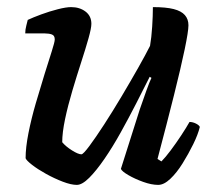

<svg xmlns="http://www.w3.org/2000/svg" viewBox="-20 -520 602 540"><path d="M196 0Q180 0 156.5 -9Q133 -18 109.5 -31Q86 -44 70 -56.5Q54 -69 52 -75Q52 -105 60 -145.5Q68 -186 80.5 -229Q93 -272 105 -310.5Q117 -349 125.5 -375.5Q134 -402 134 -409Q134 -420 126 -423Q118 -426 106 -426H51Q51 -437 54 -448Q57 -459 58 -464Q73 -471 96 -479.5Q119 -488 142.5 -494Q166 -500 180 -500Q204 -500 220.5 -487.5Q237 -475 237 -453Q237 -441 229 -412.5Q221 -384 208.5 -345.5Q196 -307 183.5 -265Q171 -223 163 -185Q155 -147 155 -120Q165 -108 182.5 -97Q200 -86 209 -86Q214 -86 231.5 -109.5Q249 -133 273 -170Q297 -207 322 -249Q347 -291 368.5 -329Q390 -367 402 -391Q406 -414 408 -445Q410 -476 410 -500Q447 -500 468.5 -494.5Q490 -489 500 -477.5Q510 -466 510 -449Q510 -432 499.5 -381.5Q489 -331 469.5 -253Q450 -175 423 -73L434 -66Q445 -77 460 -97Q475 -117 489.5 -139Q504 -161 513 -177Q522 -177 531 -172.5Q540 -168 542 -163Q537 -142 523.5 -114.5Q510 -87 493.5 -60.5Q477 -34 459 -17Q441 0 425 0Q406 0 382.5 -8.5Q359 -17 341 -27.5Q323 -38 320 -45L373 -212Q383 -241 392 -266Q401 -291 406 -301L401 -304Q384 -270 363 -229Q342 -188 319.5 -147.5Q297 -107 274 -73.5Q251 -40 231 -20Q211 0 196 0Z"/></svg>

Font: Texturina 12pt SemiBold
Style: Italic
Weight: 600
Italic angle: -11°
Version: Version 1.002